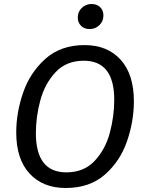

<svg xmlns="http://www.w3.org/2000/svg" viewBox="-20 -926 726 958"><path d="M648 -421Q648 -320 613.5 -220.5Q579 -121 503 -54.5Q427 12 308 12Q194 12 127.5 -60Q61 -132 61 -265Q61 -364 95.5 -464Q130 -564 206.5 -632.5Q283 -701 402 -701Q516 -701 582 -628Q648 -555 648 -421ZM159 -262Q159 -66 311 -66Q399 -66 452.5 -123.5Q506 -181 528 -263.5Q550 -346 550 -428Q550 -623 398 -623Q311 -623 257.5 -566Q204 -509 181.5 -426.5Q159 -344 159 -262ZM368 -838Q368 -867 388 -886.5Q408 -906 437 -906Q464 -906 480 -890Q496 -874 496 -849Q496 -820 476 -800.5Q456 -781 427 -781Q400 -781 384 -797.5Q368 -814 368 -838Z"/></svg>

Font: FiraGO
Style: Italic
Weight: 400
Italic angle: -8°
Designer: bBox Type GmbH
Foundry: bBox Type GmbH
Version: Version 1.001